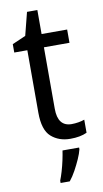

<svg xmlns="http://www.w3.org/2000/svg" viewBox="-97 -704 518 969"><g transform="rotate(-10 162.0 -219.0)"><path d="M239 -62Q256 -62 274 -65Q292 -68 305 -73V-6Q271 10 220 10Q161 10 122 -24.5Q83 -59 83 -148V-468H16V-511L85 -541L115 -659H168V-536H299V-468H168V-153Q168 -62 239 -62ZM255 70Q250 91 238 118Q226 145 211 172.5Q196 200 179 221H132V209Q139 192 147 165Q155 138 161 110Q167 82 170 61H255Z"/></g></svg>

Font: Noto Sans Sinhala SemiCondensed
Style: Regular
Weight: 400
Width: 4
Designer: Jelle Bosma - Monotype Design Team
Foundry: Monotype Imaging Inc.
Version: Version 2.006; ttfautohint (v1.8.4.7-5d5b)